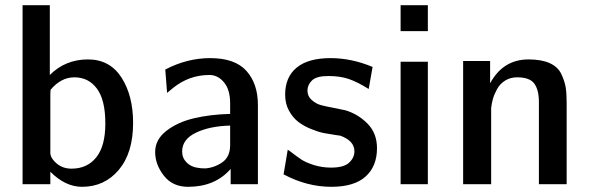

<svg xmlns="http://www.w3.org/2000/svg" viewBox="-20 -710 2278 740"><path d="M67 0V-690H172V-421Q232 -481 319 -481Q403 -481 448 -411.5Q493 -342 493 -236Q493 -121 438 -55.5Q383 10 296 10Q232 10 174 -48V0ZM174 -118Q177 -97 200 -78.5Q223 -60 256 -60Q316 -60 351 -103.5Q386 -147 386 -234Q386 -325 353.5 -368.5Q321 -412 267 -412Q215 -412 175 -364Q174 -356 174 -338V-158Z M867 -271V-312Q867 -364 843.5 -392.5Q820 -421 787 -421Q709 -421 647 -371L624 -352L617 -442Q701 -486 790 -486Q886 -486 930 -436.5Q974 -387 974 -306V0H869V-59Q809 10 705 10Q645 10 611.5 -33Q578 -76 578 -124Q578 -172 621 -205.5Q664 -239 727 -254Q790 -269 867 -271ZM682 -126Q682 -101 699.5 -83.5Q717 -66 744 -63Q753 -61 772 -61Q808 -64 837.5 -85Q867 -106 867 -151V-226Q788 -224 735 -198.5Q682 -173 682 -126Z M1073 -38 1089 -133Q1093 -131 1108.5 -119Q1124 -107 1141 -95.5Q1158 -84 1189.5 -74Q1221 -64 1256 -64Q1305 -64 1325.5 -83Q1346 -102 1346 -127Q1346 -167 1292 -187L1271 -190Q1250 -193 1229 -197Q1208 -201 1179.5 -212.5Q1151 -224 1130 -240Q1109 -256 1094 -283Q1079 -310 1079 -345Q1079 -413 1123.5 -449.5Q1168 -486 1254 -486Q1335 -486 1416 -452L1401 -367Q1358 -394 1324.5 -405.5Q1291 -417 1245 -417Q1200 -417 1182.5 -400Q1165 -383 1165 -361Q1165 -339 1181.5 -324.5Q1198 -310 1216.5 -305Q1235 -300 1267 -294Q1299 -288 1311 -285Q1361 -270 1397 -233Q1433 -196 1433 -139Q1433 -69 1389 -29.5Q1345 10 1257 10Q1163 10 1073 -38Z M1524 0V-472H1629V0ZM1524 -590V-690H1629V-590Z M1765 0V-475H1869V-389Q1919 -481 2017 -481Q2067 -481 2099 -466.5Q2131 -452 2144 -423.5Q2157 -395 2160.5 -372Q2164 -349 2164 -313V-308V0H2057V-317Q2057 -363 2039.5 -387.5Q2022 -412 1973 -412Q1947 -412 1927 -399.5Q1907 -387 1896 -367Q1885 -347 1880 -329.5Q1875 -312 1873 -294V-275V0Z"/></svg>

Font: Coval
Style: Medium
Weight: 500
Foundry: Context Ltd
Version: Version 001.000